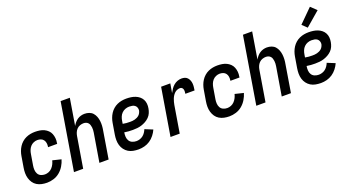

<svg xmlns="http://www.w3.org/2000/svg" viewBox="-53 -1371 3606 1979"><g transform="rotate(-20 1750.0 -381.0)"><path d="M208 8Q178 8 149.5 2Q121 -4 97.5 -18.5Q74 -33 58.5 -55.5Q43 -78 35 -105.5Q27 -133 27 -162.5Q27 -192 32 -221L52 -341Q56 -366 65 -391Q74 -416 88.5 -438.5Q103 -461 123.5 -479Q144 -497 168.5 -508Q193 -519 218 -523.5Q243 -528 268 -528Q294 -528 319.5 -524Q345 -520 367 -509.5Q389 -499 406.5 -482Q424 -465 433 -442.5Q442 -420 444.5 -394.5Q447 -369 442 -343L441 -333H341L342 -339Q345 -359 342 -378Q339 -397 328 -412Q317 -427 299 -433.5Q281 -440 262 -440Q241 -440 220 -431Q199 -422 184.5 -405.5Q170 -389 162 -368.5Q154 -348 151 -327L131 -207Q127 -184 128.5 -160.5Q130 -137 140.5 -118Q151 -99 171.5 -89.5Q192 -80 216 -80Q237 -80 258 -88.5Q279 -97 294.5 -113.5Q310 -130 320 -150Q330 -170 335 -191L429 -168Q419 -133 398.5 -99Q378 -65 348 -40Q318 -15 281 -3.5Q244 8 208 8Z M504 0 625 -735H726L678 -443Q688 -461 702 -477.5Q716 -494 733.5 -505.5Q751 -517 771 -522.5Q791 -528 810 -528Q837 -528 861 -519.5Q885 -511 901 -493Q917 -475 926 -451.5Q935 -428 938 -402.5Q941 -377 939.5 -351Q938 -325 933 -299L884 0H783L835 -313Q837 -327 838 -341.5Q839 -356 837 -370Q835 -384 831 -397Q827 -410 818 -420Q809 -430 796 -435Q783 -440 768 -440Q749 -440 729 -433Q709 -426 694.5 -411Q680 -396 672 -377Q664 -358 661 -339L605 0Z M1212 8Q1182 8 1153 2.5Q1124 -3 1100.5 -17.5Q1077 -32 1060 -54.5Q1043 -77 1035 -104.5Q1027 -132 1027 -161.5Q1027 -191 1032 -221L1052 -341Q1056 -366 1065 -391Q1074 -416 1088.5 -438.5Q1103 -461 1123.5 -479Q1144 -497 1168.5 -508Q1193 -519 1218 -523.5Q1243 -528 1268 -528Q1294 -528 1319 -524.5Q1344 -521 1367 -512Q1390 -503 1408.5 -488Q1427 -473 1438.5 -452Q1450 -431 1452.5 -405.5Q1455 -380 1450 -354Q1446 -330 1436 -306.5Q1426 -283 1407.5 -264.5Q1389 -246 1366.5 -233.5Q1344 -221 1320.5 -213.5Q1297 -206 1272.5 -203.5Q1248 -201 1224 -201Q1201 -201 1177.5 -202.5Q1154 -204 1131 -208V-207Q1127 -183 1128.5 -159.5Q1130 -136 1141.5 -117Q1153 -98 1174.5 -89Q1196 -80 1220 -80Q1238 -80 1257 -86Q1276 -92 1291.5 -104Q1307 -116 1318.5 -133Q1330 -150 1337 -168L1423 -133Q1410 -103 1388 -75Q1366 -47 1337.5 -28Q1309 -9 1276.5 -0.5Q1244 8 1212 8ZM1225 -289Q1238 -289 1251 -290Q1264 -291 1277 -294.5Q1290 -298 1302.5 -304Q1315 -310 1325.5 -319.5Q1336 -329 1342.5 -342Q1349 -355 1352 -368Q1354 -384 1348.5 -399.5Q1343 -415 1330.5 -424.5Q1318 -434 1302 -437Q1286 -440 1269 -440Q1247 -440 1225.5 -432Q1204 -424 1187.5 -407.5Q1171 -391 1162.5 -369.5Q1154 -348 1151 -327L1146 -296Q1165 -292 1185 -290.5Q1205 -289 1225 -289Z M1563 0 1649 -520H1750L1733 -420Q1744 -441 1757.5 -461Q1771 -481 1789.5 -496.5Q1808 -512 1830.5 -520Q1853 -528 1876 -528Q1894 -528 1911 -522.5Q1928 -517 1939.5 -504Q1951 -491 1957.5 -474.5Q1964 -458 1965.5 -440Q1967 -422 1965 -403.5Q1963 -385 1960 -366H1859Q1861 -378 1861.5 -390.5Q1862 -403 1859 -414Q1856 -425 1847.5 -432.5Q1839 -440 1827 -440Q1811 -440 1795 -434Q1779 -428 1766.5 -416Q1754 -404 1745 -389.5Q1736 -375 1730 -359.5Q1724 -344 1720 -328.5Q1716 -313 1713 -297L1664 0Z M2208 8Q2178 8 2149.5 2Q2121 -4 2097.5 -18.5Q2074 -33 2058.5 -55.5Q2043 -78 2035 -105.5Q2027 -133 2027 -162.5Q2027 -192 2032 -221L2052 -341Q2056 -366 2065 -391Q2074 -416 2088.5 -438.5Q2103 -461 2123.5 -479Q2144 -497 2168.5 -508Q2193 -519 2218 -523.5Q2243 -528 2268 -528Q2294 -528 2319.5 -524Q2345 -520 2367 -509.5Q2389 -499 2406.5 -482Q2424 -465 2433 -442.5Q2442 -420 2444.5 -394.5Q2447 -369 2442 -343L2441 -333H2341L2342 -339Q2345 -359 2342 -378Q2339 -397 2328 -412Q2317 -427 2299 -433.5Q2281 -440 2262 -440Q2241 -440 2220 -431Q2199 -422 2184.5 -405.5Q2170 -389 2162 -368.5Q2154 -348 2151 -327L2131 -207Q2127 -184 2128.5 -160.5Q2130 -137 2140.5 -118Q2151 -99 2171.5 -89.5Q2192 -80 2216 -80Q2237 -80 2258 -88.5Q2279 -97 2294.5 -113.5Q2310 -130 2320 -150Q2330 -170 2335 -191L2429 -168Q2419 -133 2398.5 -99Q2378 -65 2348 -40Q2318 -15 2281 -3.5Q2244 8 2208 8Z M2504 0 2625 -735H2726L2678 -443Q2688 -461 2702 -477.5Q2716 -494 2733.5 -505.5Q2751 -517 2771 -522.5Q2791 -528 2810 -528Q2837 -528 2861 -519.5Q2885 -511 2901 -493Q2917 -475 2926 -451.5Q2935 -428 2938 -402.5Q2941 -377 2939.5 -351Q2938 -325 2933 -299L2884 0H2783L2835 -313Q2837 -327 2838 -341.5Q2839 -356 2837 -370Q2835 -384 2831 -397Q2827 -410 2818 -420Q2809 -430 2796 -435Q2783 -440 2768 -440Q2749 -440 2729 -433Q2709 -426 2694.5 -411Q2680 -396 2672 -377Q2664 -358 2661 -339L2605 0Z M3212 8Q3182 8 3153 2.5Q3124 -3 3100.5 -17.5Q3077 -32 3060 -54.5Q3043 -77 3035 -104.5Q3027 -132 3027 -161.5Q3027 -191 3032 -221L3052 -341Q3056 -366 3065 -391Q3074 -416 3088.5 -438.5Q3103 -461 3123.5 -479Q3144 -497 3168.5 -508Q3193 -519 3218 -523.5Q3243 -528 3268 -528Q3294 -528 3319 -524.5Q3344 -521 3367 -512Q3390 -503 3408.5 -488Q3427 -473 3438.5 -452Q3450 -431 3452.5 -405.5Q3455 -380 3450 -354Q3446 -330 3436 -306.5Q3426 -283 3407.5 -264.5Q3389 -246 3366.5 -233.5Q3344 -221 3320.5 -213.5Q3297 -206 3272.5 -203.5Q3248 -201 3224 -201Q3201 -201 3177.5 -202.5Q3154 -204 3131 -208V-207Q3127 -183 3128.5 -159.5Q3130 -136 3141.5 -117Q3153 -98 3174.5 -89Q3196 -80 3220 -80Q3238 -80 3257 -86Q3276 -92 3291.5 -104Q3307 -116 3318.5 -133Q3330 -150 3337 -168L3423 -133Q3410 -103 3388 -75Q3366 -47 3337.5 -28Q3309 -9 3276.5 -0.5Q3244 8 3212 8ZM3225 -289Q3238 -289 3251 -290Q3264 -291 3277 -294.5Q3290 -298 3302.5 -304Q3315 -310 3325.5 -319.5Q3336 -329 3342.5 -342Q3349 -355 3352 -368Q3354 -384 3348.5 -399.5Q3343 -415 3330.5 -424.5Q3318 -434 3302 -437Q3286 -440 3269 -440Q3247 -440 3225.5 -432Q3204 -424 3187.5 -407.5Q3171 -391 3162.5 -369.5Q3154 -348 3151 -327L3146 -296Q3165 -292 3185 -290.5Q3205 -289 3225 -289ZM3278 -575 3226 -625 3372 -770 3435 -710Z"/></g></svg>

Font: Iosevka Semibold
Style: Italic
Weight: 600
Italic angle: -9°
Monospace: yes
Designer: Belleve Invis
Foundry: Belleve Invis
Version: Version 32.5.0; ttfautohint (v1.8.4)